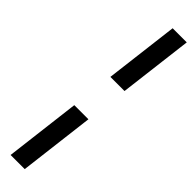

<svg xmlns="http://www.w3.org/2000/svg" viewBox="-377 -778 1038 1038"><g transform="rotate(45 142.0 -259.0)"><path d="M41 293 94 -141H202L149 293ZM124 -387 176 -811H284L232 -387Z"/></g></svg>

Font: Expletus Sans SemiBold
Style: Italic
Weight: 600
Italic angle: -7°
Version: Version 7.500